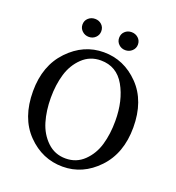

<svg xmlns="http://www.w3.org/2000/svg" viewBox="-152 -968 1010 1103"><g transform="rotate(20 353.5 -416.0)"><path d="M550 -335Q550 -460 500.5 -547Q451 -634 354 -634Q288 -634 241.5 -589.5Q195 -545 175.5 -479.5Q156 -414 156 -335Q156 -256 175.5 -190Q195 -124 241.5 -79.5Q288 -35 354 -35Q420 -35 466 -79.5Q512 -124 531 -189.5Q550 -255 550 -335ZM354 -684Q478 -684 569 -590.5Q660 -497 660 -335Q660 -177 568.5 -81Q477 15 354 15Q229 15 138 -78.5Q47 -172 47 -335Q47 -492 139 -588Q231 -684 354 -684ZM183 -792Q183 -816 200 -831.5Q217 -847 241 -847Q265 -847 281.5 -831.5Q298 -816 298 -792Q298 -769 281.5 -753Q265 -737 241 -737Q217 -737 200 -753Q183 -769 183 -792ZM407 -792Q407 -816 423.5 -831.5Q440 -847 464 -847Q488 -847 505 -831.5Q522 -816 522 -792Q522 -769 505 -753Q488 -737 464 -737Q440 -737 423.5 -753Q407 -769 407 -792Z"/></g></svg>

Font: TypoPRO Source Serif Pro
Style: Regular
Weight: 400
Designer: Frank Grießhammer
Foundry: Adobe Systems Incorporated
Version: Version 1.017;PS 1.0;hotconv 1.0.79;makeotf.lib2.5.61930